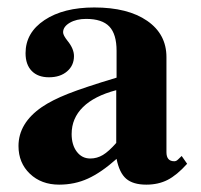

<svg xmlns="http://www.w3.org/2000/svg" viewBox="-20 -483 540 517"><path d="M469.2 -63 483.9 -42Q456.1 -11.2 431.2 1.5Q406.2 14.2 374 14.2Q338.4 14.2 319.8 -1.7Q301.3 -17.6 293.9 -55.2Q252.9 -18.6 217 -2.2Q181.2 14.2 139.2 14.2Q91.3 14.2 60.5 -15.1Q29.8 -44.4 29.8 -89.8Q29.8 -151.4 92.8 -194.8Q120.1 -213.4 163.3 -230.5Q206.5 -247.6 293.9 -273.9V-346.2Q293.9 -391.1 274.4 -411.6Q254.9 -432.1 211.9 -432.1Q185.5 -432.1 167.7 -421.6Q149.9 -411.1 149.9 -396Q149.9 -388.2 161.1 -374Q179.2 -352.1 179.2 -332Q179.2 -306.6 160.6 -290.8Q142.1 -274.9 111.8 -274.9Q82 -274.9 65.4 -292Q48.8 -309.1 48.8 -339.8Q48.8 -395 99.9 -429Q150.9 -462.9 233.9 -462.9Q324.2 -462.9 376.2 -427Q428.2 -391.1 428.2 -329.1V-73.2Q428.2 -48.8 449.2 -48.8Q454.6 -48.8 459 -53.2ZM293 -98.1V-240.2Q233.9 -224.6 203.4 -194.6Q172.9 -164.6 172.9 -122.1Q172.9 -92.8 186.8 -74.5Q200.7 -56.2 223.1 -56.2Q241.2 -56.2 257.1 -65.7Q272.9 -75.2 293 -98.1Z"/></svg>

Font: Accordance
Style: Bold
Weight: 700
Version: Version 1.2 (build January 31, 2020) Miklal Software Solutio